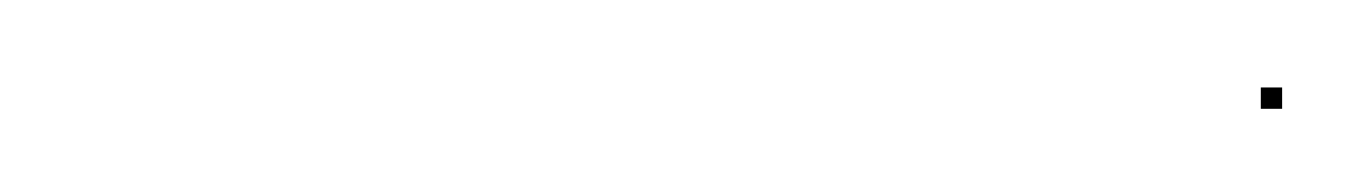

<svg xmlns="http://www.w3.org/2000/svg" viewBox="-20 -100 320 45"><path d="M275.5 -74.5H280.5V-79.5H275.5Z"/></svg>

Font: FRB American Cursive Just Endings
Style: Italic
Weight: 400
Italic angle: -25°
Version: Version 2.0;Modular Font Editor K font №1